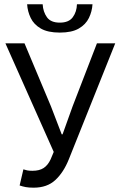

<svg xmlns="http://www.w3.org/2000/svg" viewBox="-20 -857 554 889"><path d="M135.7 12Q114.1 12 99.4 9.3Q84.7 6.5 70.9 1.8L88.3 -72.9Q96.7 -69.9 106.2 -68Q115.8 -66.2 130.2 -66.2Q162.4 -66.2 182.1 -79.1Q201.8 -92 214.5 -119.4L228.8 -153.6L5.1 -656.3H93.5L216 -364.4L265.7 -235H269.7L316.1 -364.4L428.8 -656.3H513.5L298.6 -119.2Q274.2 -58.5 236.1 -23.3Q198.1 12 135.7 12ZM256.9 -706.1Q201.3 -706.1 169 -724.9Q136.7 -743.6 122.2 -773.9Q107.6 -804.1 105.6 -837.3H177.5Q179.5 -802.3 197.3 -777.3Q215.1 -752.2 256.9 -752.2Q298.8 -752.2 317 -777.3Q335.3 -802.3 336.3 -837.3H408.3Q406.3 -804.1 391.7 -773.9Q377.1 -743.6 344.8 -724.9Q312.5 -706.1 256.9 -706.1Z"/></svg>

Font: SourceSans3VF
Style: Regular
Weight: 200
Designer: Paul D. Hunt
Foundry: Adobe
Version: Version 3.052;hotconv 1.1.0;makeotfexe 2.6.0